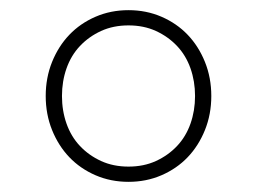

<svg xmlns="http://www.w3.org/2000/svg" viewBox="-20 -730 506 378"><path d="M233 -372Q198 -372 168 -385Q138 -398 116.5 -420.5Q95 -443 82.5 -474Q70 -505 70 -541Q70 -577 82.5 -608Q95 -639 116.5 -661.5Q138 -684 168 -697Q198 -710 233 -710Q268 -710 298 -697Q328 -684 349.5 -661.5Q371 -639 383.5 -608Q396 -577 396 -541Q396 -505 383.5 -474Q371 -443 349.5 -420.5Q328 -398 298 -385Q268 -372 233 -372ZM233 -402Q263 -402 287 -413Q311 -424 328.5 -442.5Q346 -461 355 -486.5Q364 -512 364 -541Q364 -570 355 -595.5Q346 -621 328.5 -639.5Q311 -658 287 -669Q263 -680 233 -680Q203 -680 179 -669Q155 -658 137.5 -639.5Q120 -621 111 -595.5Q102 -570 102 -541Q102 -512 111 -486.5Q120 -461 137.5 -442.5Q155 -424 179 -413Q203 -402 233 -402Z"/></svg>

Font: IBM Plex Sans KR ExtraLight
Style: Regular
Weight: 200
Designer: Mike Abbink; Paul van der Laan; Pieter van Rosmalen; Wujin Sim; Chorong Kim; Dohee Lee;
Foundry: Sandoll Inc.
Version: Version 1.001